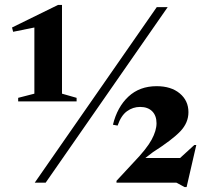

<svg xmlns="http://www.w3.org/2000/svg" viewBox="-20 -744 848 782"><path d="M121.5 0 618.5 -715H663L166 0ZM779.5 -153.5 740 18H732L698.5 0H454.5V-7.5L524.5 -83Q577.5 -138 597.5 -175Q617.5 -212 617.5 -242Q617.5 -273 599.8 -290.8Q582 -308.5 550.5 -308.5Q521.5 -308.5 497.2 -291Q473 -273.5 459 -232.5L440 -236Q457.5 -308 503 -350.5Q548.5 -393 618 -393Q677 -393 712.2 -363.5Q747.5 -334 747.5 -287Q747.5 -244 714.5 -209.2Q681.5 -174.5 602.5 -124L572 -100.5H713.5L771.5 -153.5ZM120 -362.5V-632L33.5 -614.5L29 -632L216.5 -724H232.5V-362.5L292 -345.5V-331H54V-345.5Z"/></svg>

Font: Newsreader 72pt
Style: Bold
Weight: 700
Designer: Hugues Gentile
Foundry: Production Type
Version: Version 1.003; ttfautohint (v1.8.3)